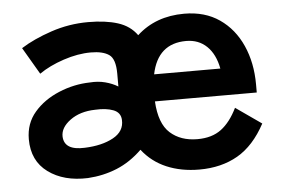

<svg xmlns="http://www.w3.org/2000/svg" viewBox="-42 -550 913 618"><g transform="rotate(-5 414.5 -241.0)"><path d="M219 7Q141 10 90.5 -27Q40 -64 40 -134Q40 -185 71 -221Q102 -257 151 -277.5Q200 -298 252 -299Q278 -301 301 -295Q324 -289 342 -278V-320Q342 -367 322 -381Q302 -395 263 -395Q221 -395 174.5 -379.5Q128 -364 95 -341L44 -428Q85 -454 143 -473.5Q201 -493 263 -493Q319 -493 358.5 -480.5Q398 -468 420 -437Q481 -493 573 -493Q640 -493 687 -460.5Q734 -428 759 -372Q784 -316 784 -246V-220H455Q459 -148 493 -117.5Q527 -87 581 -87Q628 -87 658 -109.5Q688 -132 710 -177L793 -119Q756 -50 703 -19.5Q650 11 579 11Q520 11 473 -9Q426 -29 395 -69Q357 -32 313 -14Q269 4 219 7ZM217 -91Q273 -93 309.5 -113Q346 -133 344 -170Q343 -194 319.5 -203Q296 -212 261 -210Q212 -209 180 -185.5Q148 -162 149 -133Q151 -88 217 -91ZM460 -307H674Q665 -354 638.5 -379.5Q612 -405 572 -405Q480 -405 460 -307Z"/></g></svg>

Font: Zen Kaku Gothic Antique
Style: Bold
Weight: 700
Designer: Yoshimichi Ohira
Foundry: Positype
Version: Version 1.001